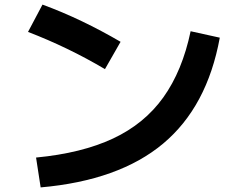

<svg xmlns="http://www.w3.org/2000/svg" viewBox="-20 -778 1040 836"><path d="M137 -92Q336 -111 472.5 -175Q609 -239 691.5 -354.5Q774 -470 810 -642L937 -614Q882 -313 690 -152.5Q498 8 157 38ZM437 -477Q356 -525 272 -565.5Q188 -606 102 -639L165 -758Q252 -726 336.5 -685.5Q421 -645 505 -596Z"/></svg>

Font: M PLUS 1 Code
Style: Regular
Weight: 400
Designer: Coji Morishita
Foundry: UNDERFOREST DESIGN
Version: Version 1.005